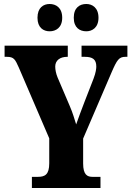

<svg xmlns="http://www.w3.org/2000/svg" viewBox="-20 -943 660 963"><path d="M413 -786C442 -786 474 -804 474 -854C474 -905 442 -923 413 -923C380 -923 350 -905 350 -854C350 -804 380 -786 413 -786ZM229 -786C260 -786 292 -804 292 -854C292 -905 260 -923 229 -923C198 -923 168 -905 168 -854C168 -804 198 -786 229 -786ZM140 0H484V-56H444C418 -56 397 -66 397 -123V-248L540 -581C567 -643 577 -658 609 -658H619V-714H389V-658H405C445 -658 463 -645 463 -609C463 -600 461 -579 449 -548L405 -435C389 -392 373 -352 362 -319C352 -350 346 -374 330 -411L269 -554C261 -573 257 -594 257 -609C257 -640 281 -658 317 -658H320V-714H3V-658H14C50 -658 56 -645 74 -605L227 -249V-124C227 -67 205 -56 170 -56H140Z"/></svg>

Font: Noto Serif Hebrew ExtraCondensed Black
Style: Regular
Weight: 900
Width: 2
Designer: Monotype Design Team
Foundry: Monotype Imaging Inc.
Version: Version 2.004